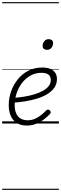

<svg xmlns="http://www.w3.org/2000/svg" viewBox="-20 -1145 566 1780"><path d="M229 19Q171 19 134 -5.5Q97 -30 79 -72.5Q61 -115 61 -170Q61 -237 83.5 -299.5Q106 -362 147 -412Q188 -462 245 -490.5Q302 -519 372 -519Q419 -519 449.5 -505Q480 -491 494 -467Q508 -443 508 -413Q508 -366 483 -331Q458 -296 416 -271Q374 -246 320.5 -230Q267 -214 209.5 -205Q152 -196 97 -193L107 -238Q155 -241 204 -249Q253 -257 297 -270Q341 -283 376 -302Q411 -321 431 -346.5Q451 -372 451 -404Q451 -437 429 -453.5Q407 -470 365 -470Q308 -470 262 -444Q216 -418 183.5 -375Q151 -332 133.5 -279Q116 -226 116 -171Q116 -124 130.5 -92.5Q145 -61 172 -45.5Q199 -30 236 -30Q275 -30 307 -45Q339 -60 364.5 -81Q390 -102 409 -122Q418 -130 426 -129Q434 -128 441 -122Q448 -115 450 -106.5Q452 -98 444 -89Q419 -62 386 -37Q353 -12 313.5 3.5Q274 19 229 19ZM415 -683Q398 -683 386.5 -692Q375 -701 375 -719Q375 -743 390 -762.5Q405 -782 432 -782Q449 -782 460.5 -773Q472 -764 472 -745Q472 -722 457.5 -702.5Q443 -683 415 -683ZM0 605H526V615H0ZM0 -20H526V0H0ZM0 -505H526V-500H0ZM0 -1125H526V-1115H0Z"/></svg>

Font: Playwrite CU Guides
Style: Regular
Weight: 400
Designer: Veronika Burian, José Scaglione
Foundry: TypeTogether
Version: Version 1.003